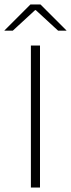

<svg xmlns="http://www.w3.org/2000/svg" viewBox="-51 -844 319 864"><path d="M129 0H88V-639H129ZM86 -824H131L248 -707V-706H210.5L110 -798.5H107L6.5 -706H-31V-707Z"/></svg>

Font: Anek Tamil Medium ExtraLight
Style: Regular
Weight: 250
Version: Version 1.003